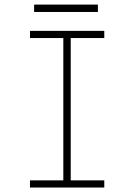

<svg xmlns="http://www.w3.org/2000/svg" viewBox="-20 -838 610 858"><path d="M132.5 -817.5H417.5V-784.5H132.5ZM446 -668H296V-32H446V0H114V-32H263V-668H114V-700H446Z"/></svg>

Font: League Mono Narrow Thin
Style: Regular
Weight: 100
Width: 3
Designer: Tyler Finck
Foundry: The League of Moveable Type / Tyler Finck
Version: Version 2.210